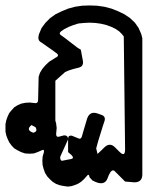

<svg xmlns="http://www.w3.org/2000/svg" viewBox="-29 -606 549 707"><path d="M86.9 -145.5Q64.5 -127 93.8 -117.2Q111.3 -122.1 101.6 -137.7ZM330.1 -39.1 345.7 -53.7 354.5 -62.5Q375 -83 394.5 -63.5L411.1 -46.9Q431.6 -26.4 431.6 -55.7L426.8 -471.7L419.9 -480.5L410.2 -490.2L397.5 -499L381.8 -506.8L363.3 -513.7L342.8 -518.6L322.3 -521.5L300.8 -522.5L280.3 -521.5L259.8 -519.5L241.2 -513.7L223.6 -506.8L208 -499L195.3 -490.2Q186.5 -482.4 195.3 -476.6L209 -466.8L255.9 -430.7L268.6 -422.9L276.4 -380.9Q279.3 -360.4 258.8 -356.4L240.2 -351.6L224.6 -346.7L210.9 -340.8L174.8 -308.6V-162.1L177.7 -151.4L179.7 -134.8L177.7 -112.3Q177.7 -98.6 191.4 -103.5L206.1 -107.4Q221.7 -108.4 221.7 -92.8L193.4 -30.3Q190.4 -19.5 198.2 -13.7L232.4 -20.5Q251 -23.4 221.7 -45.9V-94.7Q221.7 -108.4 235.4 -106.4L256.8 -97.7Q268.6 -90.8 272.5 -103.5L278.3 -124L292 -169.9Q301.8 -197.3 329.1 -188.5L345.7 -182.6Q361.3 -176.8 355.5 -159.2L349.6 -141.6L333 -87.9L328.1 -70.3L325.2 -59.6ZM191.4 76.2 177.7 71.3 165 63.5 154.3 53.7 144.5 43 136.7 30.3 131.8 16.6 127.9 2 127 -13.7 127.9 -29.3 132.8 -45.9Q134.8 -58.6 123 -51.8L109.4 -45.9L95.7 -41L80.1 -40L63.5 -41L48.8 -45.9L35.2 -52.7L22.5 -60.5L12.7 -71.3L4.9 -82L-1 -94.7L-5.9 -107.4L-8.8 -121.1V-134.8V-149.4L-5.9 -163.1L-1 -176.8L4.9 -189.5L13.7 -200.2L23.4 -210.9L36.1 -218.8L49.8 -224.6L64.5 -227.5L80.1 -228.5L96.7 -226.6Q111.3 -223.6 111.3 -238.3L113.3 -323.2L118.2 -337.9L127 -352.5L138.7 -366.2L152.3 -378.9L175.8 -393.6Q192.4 -401.4 177.7 -411.1L160.2 -423.8L124 -449.2Q111.3 -455.1 112.3 -468.8L114.3 -479.5L124 -502.9L138.7 -522.5L155.3 -539.1L175.8 -553.7L198.2 -564.5L221.7 -574.2L247.1 -581.1L273.4 -585L300.8 -585.9L328.1 -585L355.5 -581.1L381.8 -574.2L406.2 -564.5L428.7 -553.7L449.2 -540L467.8 -522.5L481.4 -502.9L491.2 -480.5L495.1 -464.8V36.1Q495.1 65.4 465.8 65.4L431.6 62.5L393.6 24.4Q382.8 13.7 371.1 40L366.2 52.7Q355.5 77.1 324.2 64.5L311.5 58.6L300.8 46.9Q298.8 30.3 289.1 43.9L280.3 53.7L269.5 63.5L258.8 70.3L247.1 75.2L235.4 79.1L221.7 81.1L206.1 79.1Z"/></svg>

Font: B2 Hana
Style: Regular
Weight: 500
Version: 2020-08-05; (max)